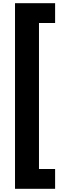

<svg xmlns="http://www.w3.org/2000/svg" viewBox="-20 -813 442 1202"><path d="M325 369H74V-793H325V-669H224V245H325Z"/></svg>

Font: Noto Sans Kannada ExtraCondensed Black
Style: Regular
Weight: 900
Width: 2
Designer: Jelle Bosma - Monotype Design Team
Foundry: Monotype Imaging Inc.
Version: Version 2.005; ttfautohint (v1.8.4.7-5d5b)